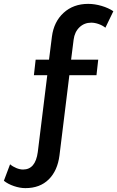

<svg xmlns="http://www.w3.org/2000/svg" viewBox="-139 -772 605 991"><path d="M241 -567 228 -464H368L359 -384H219L168 30Q158 109 112.5 154Q67 199 -8 199Q-36 199 -67 188.5Q-98 178 -119 161L-87 76Q-73 88 -54.5 95.5Q-36 103 -20 103Q44 103 56 13L105 -384H36L45 -464H114L129 -583Q139 -660 189.5 -706Q240 -752 316 -752Q350 -752 385.5 -741.5Q421 -731 446 -714L405 -629Q390 -641 370 -648Q350 -655 332 -655Q296 -655 271 -631Q246 -607 241 -567Z"/></svg>

Font: Sapa
Style: Regular
Weight: 400
Version: Version 1.20 June 8, 2016